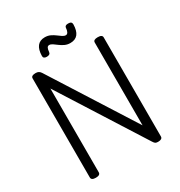

<svg xmlns="http://www.w3.org/2000/svg" viewBox="-275 -1431 1536 1635"><g transform="rotate(-30 492.5 -614.0)"><path d="M187 14Q143 14 143 -14V-988Q143 -1002 154 -1008.5Q165 -1015 187 -1015Q205 -1015 216.5 -1008.5Q228 -1002 237 -988L754 -174V-988Q754 -1002 765 -1008.5Q776 -1015 798 -1015Q842 -1015 842 -988V-14Q842 0 831 7Q820 14 799 14Q783 14 774 9Q765 4 754 -14L231 -838V-14Q231 0 220 7Q209 14 187 14ZM341 -1087Q307 -1087 307 -1113Q308 -1176 333 -1208Q358 -1240 407 -1240Q437 -1240 461 -1228.5Q485 -1217 504 -1202.5Q523 -1188 540 -1176.5Q557 -1165 573 -1165Q587 -1165 595 -1181Q603 -1197 604 -1220Q606 -1242 638 -1242Q657 -1242 665.5 -1235Q674 -1228 674 -1214Q673 -1151 648 -1119.5Q623 -1088 573 -1088Q544 -1088 519.5 -1099.5Q495 -1111 475.5 -1126Q456 -1141 439 -1152.5Q422 -1164 407 -1164Q393 -1164 386 -1151.5Q379 -1139 377 -1113Q376 -1100 367 -1093.5Q358 -1087 341 -1087Z"/></g></svg>

Font: Playwrite ES Deco
Style: Regular
Weight: 400
Designer: Veronika Burian, José Scaglione
Foundry: TypeTogether
Version: Version 1.002